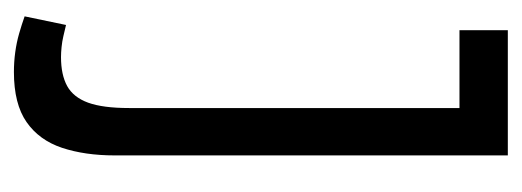

<svg xmlns="http://www.w3.org/2000/svg" viewBox="-257 -483 750 276"><g transform="rotate(90 118.0 -345.0)"><path d="M3.5 -5.4 15.9 -64.9Q24.3 -62.9 32 -61.1Q39.6 -59.3 47.7 -58.5Q55.7 -57.7 62.1 -57.7Q87.4 -57.7 103.6 -66.5Q119.8 -75.4 127.6 -96.7Q135.3 -118 135.3 -155.5V-630.5H23.4V-700H203.4V-135Q203.4 -92.1 192.5 -59.2Q181.5 -26.3 155.5 -8.2Q129.4 10 83.5 10Q69 10 55.1 8.1Q41.1 6.2 28.2 2.5Q15.3 -1.2 3.5 -5.4Z"/></g></svg>

Font: Georama ExtraCondensed Thin
Style: Regular
Weight: 100
Width: 2
Designer: Jean-Baptiste Levee
Foundry: Production Type
Version: Version 1.001